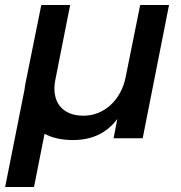

<svg xmlns="http://www.w3.org/2000/svg" viewBox="-26 -551 720 765"><path d="M-5.5 194 71.5 -193Q72.5 -199.5 73.2 -205.8Q74 -212 75.5 -219L138.5 -531H253.5L194.5 -233Q188 -200.5 192.8 -174Q197.5 -147.5 212.2 -128.8Q227 -110 250.8 -100Q274.5 -90 306.5 -90Q337.5 -90 364.8 -101Q392 -112 414 -132Q436 -152 451.8 -180.2Q467.5 -208.5 474.5 -243L532.5 -531H647.5L542.5 0H426.5L441.5 -77Q378.5 7 265.5 7Q197.5 7 151.5 -18L109.5 194Z"/></svg>

Font: Argentum Sans
Style: Italic
Weight: 400
Italic angle: -11.3099°
Designer: Julieta Ulanovsky, Owen Earl, Rasmus Andersson, Cristiano Sobral
Foundry: The Argentum Sans Project Authors
Version: Version 3.131; ttfautohint (v1.8.4.7-5d5b-dirty)